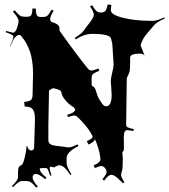

<svg xmlns="http://www.w3.org/2000/svg" viewBox="-20 -872 770 874"><path d="M259.3 -451.2Q259.3 -463.4 224.1 -470.2Q216.8 -470.2 203.1 -460Q200.2 -322.3 200.2 -305.2V-232.9Q200.2 -213.4 229.5 -209Q240.2 -207 256.3 -205.6Q272.5 -204.1 278.3 -202.6Q284.2 -201.2 294.7 -201.2Q305.2 -201.2 333 -214.8L337.4 -207Q283.2 -181.2 283.2 -151.9V-129.9Q283.2 -113.8 305.2 -78.1L300.3 -75.2Q283.7 -99.6 277.3 -105.5Q267.1 -115.7 253.4 -120.1Q242.2 -120.1 226.1 -109.9L209 -113.8Q206.1 -110.8 206.1 -104.7Q206.1 -98.6 214.4 -74.2L209 -71.8Q198.2 -101.6 195.3 -104.2Q192.4 -106.9 189.5 -106.9H178.2L161.1 -106Q161.1 -96.2 166.7 -87.6Q172.4 -79.1 191.4 -63L186 -56.2Q157.2 -80.1 145 -80.1Q144 -80.1 142.1 -79.6Q140.1 -79.1 139.2 -79.1L140.1 -80.1Q128.4 -77.6 128.4 -63.5Q128.4 -49.3 152.3 -22.9L145 -18.1Q128.9 -37.1 120.4 -42.5Q111.8 -47.9 102.1 -47.9H79.1Q65.9 -47.9 39.1 -20L34.2 -24.9Q62 -51.8 62 -64.9V-83Q62 -107.4 66.9 -112.8Q71.8 -118.2 77.6 -120.4Q83.5 -122.6 89.6 -144Q95.7 -165.5 98.6 -185.5L101.1 -206.1L104 -207Q109.4 -187 122.1 -187Q127 -187 131.1 -190.4Q135.3 -193.8 135.3 -200.2Q139.2 -317.4 139.2 -328.9Q139.2 -340.3 137.9 -349.9Q136.7 -359.4 132.3 -369.1Q124 -387.2 92.3 -387.2L90.3 -408.2Q115.2 -410.2 121.8 -417.7Q128.4 -425.3 128.4 -442.9L130.4 -535.2Q130.4 -593.8 117.2 -634.8Q104 -675.8 75.2 -710Q70.8 -712.9 67.4 -712.9Q64 -712.9 62 -712.4Q60.1 -711.9 58.1 -710.4Q56.2 -709 54.9 -708Q53.7 -707 51.8 -704.8Q49.8 -702.6 46.6 -700.2Q43.5 -697.8 27.3 -662.1H25.4Q41 -694.8 41 -706.1Q41 -713.9 6.3 -725.1L7.3 -731L40 -723.1Q49.3 -723.1 56.9 -743.4Q64.5 -763.7 64.5 -776.9Q64.5 -790 39.1 -818.8L46.4 -825.2Q63.5 -805.7 71.3 -800.8Q79.1 -795.9 90.3 -795.9H103Q111.8 -795.9 116.2 -797.9Q127.4 -801.8 127.4 -833H143.1Q143.1 -816.9 144.8 -812Q146.5 -807.1 147 -804.4Q147.5 -801.8 150.6 -799.8Q153.8 -797.9 154.3 -796.9Q156.2 -794.9 163.6 -794.9H178.2Q188.5 -794.9 195.6 -800.5Q202.6 -806.2 215.3 -828.1L224.1 -823.2Q208 -796.9 208.5 -785.9Q209 -774.9 211.4 -774.9Q211.9 -772.9 222.2 -769.5Q251 -760.7 251 -742.2L250 -734.9Q250 -732.4 297.9 -667Q345.7 -601.6 381.3 -558.1Q388.7 -550.8 395.8 -550.8Q402.8 -550.8 428.2 -560.1L432.1 -549.8Q409.7 -541 403.3 -534.7Q397 -528.3 397 -519V-487.8Q397 -482.9 399.4 -481.4Q404.3 -478 405.3 -477.1Q413.1 -473.1 418 -454.1Q422.9 -435.1 431.9 -419.9Q440.9 -404.8 447.8 -396.5Q454.6 -388.2 463.4 -388.2Q488.3 -388.2 488.3 -441.9L484.4 -502.9Q484.4 -515.6 490.7 -541Q497.1 -566.4 497.1 -579.1L491.2 -671.9L485.4 -696.8Q480 -717.8 398.4 -717.8Q365.2 -717.8 324.2 -692.9L320.3 -699.2Q357.4 -722.2 367.2 -741.2Q369.1 -744.6 388.2 -768.8Q407.2 -793 407.2 -805.2Q407.2 -817.4 390.1 -842.8L399.4 -848.1Q411.6 -827.6 419.7 -821.3Q427.7 -814.9 439.9 -814.9Q452.1 -814.9 458.7 -821.3Q465.3 -827.6 470.2 -852.1L487.3 -849.1Q484.4 -833.5 484.4 -826.2Q484.4 -808.1 522.5 -795.9Q584 -776.9 677.2 -776.9Q692.9 -776.9 728 -793L730 -788.1Q690.9 -770 681.2 -756.8Q679.2 -754.4 669.2 -742.9Q659.2 -731.4 655.5 -727.1Q651.9 -722.7 643.8 -712.4Q635.7 -702.1 632.3 -695.8Q621.6 -675.8 620.1 -665L639.2 -616.2Q635.3 -627.9 616.2 -627.9Q572.3 -627.9 572.3 -608.9V-583Q572.3 -549.8 567.1 -538.1Q562 -526.4 559.6 -521.7Q557.1 -517.1 557.1 -515.1L554.2 -301.8Q554.2 -290.5 589.4 -284.2L587.4 -275.9Q561 -279.8 560.1 -279.8Q543.5 -279.8 543.5 -250Q543.5 -243.7 543.9 -220.9Q544.4 -198.2 543.5 -187Q537.1 -181.6 537.1 -174.8L539.1 -150.9Q539.1 -105 535.2 -94Q531.2 -83 531.2 -75Q531.2 -66.9 546.4 -41L540 -38.1Q536.1 -41.5 530.5 -46.9Q524.9 -52.2 522.5 -54.4Q520 -56.6 516.1 -60.3Q512.2 -64 510.5 -65.2Q508.8 -66.4 505.9 -68.6Q502.9 -70.8 501 -71.8Q497.1 -74.2 492.2 -75.2H494.1Q491.2 -76.2 486.3 -76.2Q474.1 -76.2 454.1 -49.8L446.3 -56.2Q465.3 -79.1 465.3 -88.6Q465.3 -98.1 457.8 -107.2Q450.2 -116.2 441.4 -116.2Q432.6 -116.2 412.1 -106.9L406.2 -119.1Q437 -132.8 437 -146Q437 -164.6 428 -195.6Q418.9 -226.6 409.2 -243.2Q411.1 -239.3 411.1 -236.8Q411.1 -227.5 383.3 -213.9L375 -229Q385.3 -234.4 388.2 -236.1Q391.1 -237.8 394 -239.5Q397 -241.2 398.4 -242.7Q401.4 -246.6 401.4 -250.2Q401.4 -253.9 393.6 -266.6Q373 -301.3 335.4 -336.9Q327.1 -346.2 318.4 -346.2Q309.6 -346.2 289.1 -338.9L286.1 -349.1Q320.3 -359.4 322.3 -372.1V-374Q321.3 -377.9 315.4 -383.8Q296.4 -394.5 279.3 -413.8Q262.2 -433.1 259.3 -451.2Z"/></svg>

Font: Eater
Style: Regular
Weight: 400
Version: Version 001.002